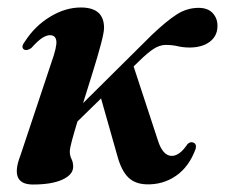

<svg xmlns="http://www.w3.org/2000/svg" viewBox="-20 -483 601 513"><path d="M258 -408.5Q258 -396.5 249.5 -364.5Q241 -332.5 228 -290.8Q215 -249 202 -207.5L385.5 -389.5Q425 -427 451.8 -444.2Q478.5 -461.5 509 -462Q535 -462.5 548.5 -447.8Q562 -433 561 -411Q560 -386 540.2 -371.2Q520.5 -356.5 488 -356Q469.5 -356 455 -359.5Q440.5 -363 422 -363Q406.5 -362.5 391 -352.8Q375.5 -343 352.5 -320.5L337 -305.5L402 -107.5Q414.5 -68 437.5 -66.5Q459.5 -65.5 481 -98Q489 -105.5 496.5 -102Q505.5 -99 503 -86Q485.5 -37.5 450.2 -13.2Q415 11 371 9.5Q340.5 8.5 322.5 -9.2Q304.5 -27 294 -65L250 -220L187 -158.5Q178 -129 172.2 -107.5Q166.5 -86 166.5 -78.5Q166.5 -67 171 -58.2Q175.5 -49.5 175.5 -37.5Q175.5 -16.5 147 -3.2Q118.5 10 68 10Q4.5 10 34.5 -67.5L117.5 -316.5Q132.5 -358.5 130.5 -373.8Q128.5 -389 113.5 -389Q104.5 -389 93 -381.8Q81.5 -374.5 63.5 -354.5Q52 -347 45.5 -350Q34 -356 46.5 -372Q73 -413.5 113.8 -438.2Q154.5 -463 196 -463Q258 -463 258 -408.5Z"/></svg>

Font: Fraunces 72pt S000 SemiBold
Style: Italic
Weight: 600
Italic angle: -16°
Version: Version 1.000; ttfautohint (v1.8.3)